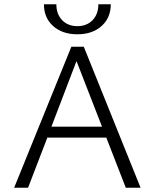

<svg xmlns="http://www.w3.org/2000/svg" viewBox="-20 -876 722 896"><path d="M185 -856H243Q243 -810 270 -782Q297 -754 341 -754Q385 -754 412 -782Q439 -810 439 -856H497Q497 -793 454 -754.5Q411 -716 341 -716Q271 -716 228 -754.5Q185 -793 185 -856ZM476 -234H201L111 0H46L313 -658H371L636 0H567ZM456 -285 337 -591 220 -285Z"/></svg>

Font: Ysabeau Infant Semilight
Style: Regular
Weight: 300
Designer: Christian Thalmann (Catharsis Fonts)
Version: Version 0.003